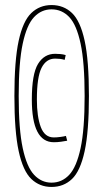

<svg xmlns="http://www.w3.org/2000/svg" viewBox="-20 -730 409 760"><path d="M184 -710Q232 -710 265 -678.5Q298 -647 315 -569Q332 -491 332 -350Q332 -210 315 -131.5Q298 -53 265 -21.5Q232 10 184 10Q137 10 104 -21.5Q71 -53 54 -131.5Q37 -210 37 -350Q37 -491 54 -569Q71 -647 104 -678.5Q137 -710 184 -710ZM184 -7Q225 -7 254 -38Q283 -69 299 -143.5Q315 -218 315 -350Q315 -483 299 -557.5Q283 -632 254 -662.5Q225 -693 184 -693Q144 -693 115 -662.5Q86 -632 70 -557.5Q54 -483 54 -350Q54 -218 70 -143.5Q86 -69 115 -38Q144 -7 184 -7ZM106 -336Q106 -437 130.5 -477Q155 -517 198 -517Q209 -517 219.5 -516Q230 -515 240 -512L236 -493Q226 -496 217 -497Q208 -498 198 -498Q163 -498 144.5 -461.5Q126 -425 126 -336Q126 -268 141.5 -227Q157 -186 193 -186Q205 -186 219.5 -188Q234 -190 241 -192L246 -173Q236 -171 221.5 -169Q207 -167 193 -167Q106 -167 106 -336Z"/></svg>

Font: Georama Condensed Thin
Style: Regular
Weight: 100
Width: 3
Designer: Jean-Baptiste Levee
Foundry: Production Type
Version: Version 1.000